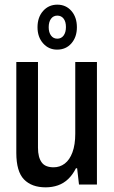

<svg xmlns="http://www.w3.org/2000/svg" viewBox="-20 -792 490 824"><path d="M176 12Q116 12 83 -22Q50 -56 50 -136V-526H143V-158Q143 -137 147 -121.5Q151 -106 159 -95Q167 -84 180 -79Q193 -74 210 -74Q237 -74 258 -90Q279 -106 291 -138.5Q303 -171 303 -218V-526H396V0H319L311 -70H306Q292 -42 272.5 -23.5Q253 -5 228.5 3.5Q204 12 176 12ZM225 -579Q189 -579 165 -606Q141 -633 141 -675Q141 -718 165 -745Q189 -772 226 -772Q263 -772 286.5 -745Q310 -718 310 -675Q310 -633 286.5 -606Q263 -579 225 -579ZM226 -626Q243 -626 253 -639.5Q263 -653 263 -676Q263 -699 253 -712Q243 -725 226 -725Q209 -725 199 -711.5Q189 -698 189 -675Q189 -653 199 -639.5Q209 -626 226 -626Z"/></svg>

Font: Archivo Condensed Medium
Style: Regular
Weight: 500
Width: 3
Designer: Hector Gatti
Foundry: Omnibus-Type
Version: Version 2.001